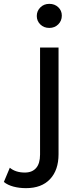

<svg xmlns="http://www.w3.org/2000/svg" viewBox="-114 -777 418 997"><path d="M-94 168 -63 94Q-33 119 15 119Q53 119 73.5 95.5Q94 72 94 26V-530H190V24Q190 106 146 153Q102 200 21 200Q-14 200 -44 192Q-74 184 -94 168ZM77 -694Q77 -720 95.5 -738.5Q114 -757 142 -757Q170 -757 188.5 -739.5Q207 -722 207 -696Q207 -669 188.5 -650.5Q170 -632 142 -632Q114 -632 95.5 -650Q77 -668 77 -694Z"/></svg>

Font: Montserrat Alternates Medium
Style: Regular
Weight: 500
Designer: Julieta Ulanovsky
Foundry: Julieta Ulanovsky
Version: Version 7.200